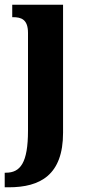

<svg xmlns="http://www.w3.org/2000/svg" viewBox="-38 -556 362 816"><path d="M-18 240H-1C134 240 230 187 230 8V-536H14V-483H17C52 -483 81 -474 81 -416V-1C81 137 48 178 -13 178H-18Z"/></svg>

Font: Noto Serif Sinhala ExtraCondensed ExtraBold
Style: Regular
Weight: 800
Width: 2
Designer: Jelle Bosma - Monotype Design Team
Foundry: Monotype Imaging Inc.
Version: Version 2.007